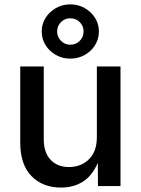

<svg xmlns="http://www.w3.org/2000/svg" viewBox="-20 -849 642 876"><path d="M258.3 6.8Q174.8 6.8 123.5 -45.7Q72.3 -98.1 72.3 -199.2V-545.9H179.7V-212.4Q179.7 -153.3 210.7 -120.1Q241.7 -86.9 294.9 -86.9Q349.6 -86.9 385.7 -122.3Q421.9 -157.7 421.9 -222.7V-545.9H529.8V0H426.8L426.3 -106Q400.4 -46.4 357.7 -19.8Q314.9 6.8 258.3 6.8ZM300.8 -581.5Q264.6 -581.5 235.1 -598.1Q205.6 -614.7 188 -642.8Q170.4 -670.9 170.4 -705.6Q170.4 -739.7 188 -767.6Q205.6 -795.4 235.1 -812.3Q264.6 -829.1 300.8 -829.1Q336.4 -829.1 366.2 -812.3Q396 -795.4 413.6 -767.6Q431.2 -739.7 431.2 -705.6Q431.2 -670.9 413.6 -642.8Q396 -614.7 366.2 -598.1Q336.4 -581.5 300.8 -581.5ZM300.8 -645Q326.2 -645 343.8 -662.6Q361.3 -680.2 361.3 -705.6Q361.3 -730.5 343.8 -748Q326.2 -765.6 300.8 -765.6Q275.4 -765.6 258.1 -748Q240.7 -730.5 240.7 -705.6Q240.7 -680.2 258.3 -662.6Q275.9 -645 300.8 -645Z"/></svg>

Font: Inter Medium
Style: Regular
Weight: 500
Designer: Rasmus Andersson
Foundry: rsms
Version: Version 4.001;git-9221beed3